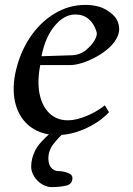

<svg xmlns="http://www.w3.org/2000/svg" viewBox="-20 -537 540 782"><path d="M215 13Q150 13 106 -19Q62 -51 45 -107.5Q28 -164 42 -237Q59 -319 100.5 -382Q142 -445 201 -481Q260 -517 327 -517Q380 -517 414.5 -496Q449 -475 459 -450Q471 -420 460.5 -393Q450 -366 426 -344Q402 -322 372 -305.5Q342 -289 314 -280.5Q286 -272 268 -272H144Q131 -206 141 -155.5Q151 -105 181 -76Q211 -47 257 -47Q289 -47 331 -64Q373 -81 407 -108L424 -80Q399 -53 364 -32Q329 -11 290.5 1Q252 13 215 13ZM149 -308 275 -312Q304 -313 328 -331.5Q352 -350 365 -372.5Q378 -395 373 -408Q363 -441 341 -459.5Q319 -478 287 -478Q241 -478 202.5 -431.5Q164 -385 149 -308ZM190 225Q170 225 150.5 213Q131 201 119 181.5Q107 162 107 142Q107 109 123 76.5Q139 44 192 -1H246Q220 21 198.5 48.5Q177 76 177 108Q177 132 188.5 146Q200 160 219 160Q237 160 256 167Q275 174 275 188Q275 213 249.5 219Q224 225 190 225Z"/></svg>

Font: Wittgenstein-Italic Regular
Style: Italic
Weight: 400
Italic angle: -11°
Designer: Jörg Drees
Foundry: Jörg Drees
Version: Version 1.000; ttfautohint (v1.8.4.7-5d5b)